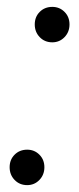

<svg xmlns="http://www.w3.org/2000/svg" viewBox="-20 -533 231 558"><path d="M59 5Q37 5 22.5 -10Q8 -25 8 -47Q8 -69 22.5 -83.5Q37 -98 59 -98Q80 -98 94.5 -83.5Q109 -69 109 -47Q109 -25 94.5 -10Q80 5 59 5ZM132 -410Q110 -410 95.5 -425Q81 -440 81 -462Q81 -484 95.5 -498.5Q110 -513 132 -513Q153 -513 167.5 -498.5Q182 -484 182 -462Q182 -440 167.5 -425Q153 -410 132 -410Z"/></svg>

Font: DM Sans 17pt Light
Style: Italic
Weight: 300
Italic angle: -10°
Version: Version 4.004;gftools[0.9.30]